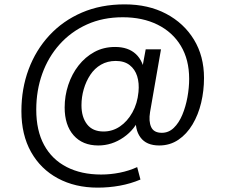

<svg xmlns="http://www.w3.org/2000/svg" viewBox="-20 -660 1032 879"><path d="M427 199Q324 199 245 156.5Q166 114 122 35.5Q78 -43 78 -151Q78 -254 111 -342.5Q144 -431 206 -498Q268 -565 355 -602.5Q442 -640 551 -640Q659 -640 740.5 -597Q822 -554 868 -478.5Q914 -403 914 -303Q914 -245 901 -190Q888 -135 861.5 -90.5Q835 -46 796.5 -20Q758 6 709 6Q650 6 623 -31Q596 -68 603 -126L605 -160L623 -129Q599 -68 545.5 -31Q492 6 430 6Q358 6 317 -40.5Q276 -87 276 -168Q276 -221 292.5 -271Q309 -321 339.5 -360Q370 -399 412 -422Q454 -445 507 -445Q567 -445 602 -412.5Q637 -380 644 -317L623 -304L647 -434H717L667 -147Q660 -105 672 -78.5Q684 -52 721 -52Q752 -52 775.5 -74.5Q799 -97 814.5 -134Q830 -171 838 -214.5Q846 -258 846 -299Q846 -387 808 -450Q770 -513 701.5 -547Q633 -581 542 -581Q451 -581 378 -548Q305 -515 253 -457Q201 -399 173.5 -322.5Q146 -246 146 -158Q146 -62 182 4Q218 70 285 104.5Q352 139 443 139Q486 139 528.5 130.5Q571 122 608 105L623 162Q578 181 528.5 190Q479 199 427 199ZM454 -58Q495 -58 529 -81Q563 -104 586 -145Q609 -186 614 -239Q618 -279 608 -311Q598 -343 573.5 -362Q549 -381 510 -381Q472 -381 442.5 -364Q413 -347 393.5 -317.5Q374 -288 363.5 -252Q353 -216 353 -178Q353 -124 378.5 -91Q404 -58 454 -58Z"/></svg>

Font: DM Sans 11pt
Style: Regular
Weight: 400
Version: Version 4.004;gftools[0.9.30]